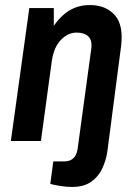

<svg xmlns="http://www.w3.org/2000/svg" viewBox="-20 -558 541 760"><path d="M265 182Q243 182 218 178Q193 174 179 170L191 81H234Q279 81 287 33L341 -363Q346 -398 330 -413.5Q314 -429 283 -429Q249 -429 221 -400Q193 -371 185 -316L142 0H23L96 -526H193V-456Q209 -479 229 -497.5Q249 -516 275.5 -527Q302 -538 336 -538Q399 -538 434.5 -498Q470 -458 459 -373L405 41Q400 76 385 108.5Q370 141 341 161.5Q312 182 265 182Z"/></svg>

Font: Archivo Narrow
Style: Bold Italic
Weight: 700
Italic angle: -8°
Designer: Hector Gatti
Foundry: Omnibus-Type
Version: Version 3.002